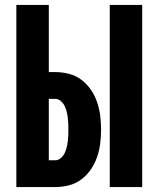

<svg xmlns="http://www.w3.org/2000/svg" viewBox="-20 -755 640 775"><path d="M423 0V-735H554V0ZM46 0V-735H177V-464H203Q231 -464 258.5 -457Q286 -450 308.5 -433Q331 -416 347 -392.5Q363 -369 372 -342.5Q381 -316 384.5 -288Q388 -260 388 -232Q388 -204 384.5 -176Q381 -148 372 -121.5Q363 -95 347 -71.5Q331 -48 308.5 -31Q286 -14 258.5 -7Q231 0 203 0ZM177 -108H203Q215 -108 225 -116.5Q235 -125 240.5 -136Q246 -147 249 -159Q252 -171 253.5 -183Q255 -195 255.5 -207.5Q256 -220 256 -232Q256 -244 255.5 -256.5Q255 -269 253.5 -281Q252 -293 249 -305Q246 -317 240.5 -328Q235 -339 225 -347.5Q215 -356 203 -356H177Z"/></svg>

Font: Iosevka Curly Heavy Extended
Style: Regular
Weight: 900
Width: 7
Monospace: yes
Designer: Belleve Invis
Foundry: Belleve Invis
Version: Version 11.1.0; ttfautohint (v1.8.3)